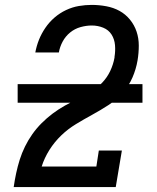

<svg xmlns="http://www.w3.org/2000/svg" viewBox="-20 -763 640 783"><path d="M36 0V-1Q40 -29 46 -57Q52 -85 60.5 -112Q69 -139 82 -165.5Q95 -192 112 -216Q129 -240 150 -261Q171 -282 195 -300Q219 -318 245 -332.5Q271 -347 297.5 -360.5Q324 -374 350 -389Q376 -404 396.5 -425.5Q417 -447 429.5 -473.5Q442 -500 447 -528Q447 -529 447 -529.5Q447 -530 447 -531Q451 -555 449 -579Q447 -603 435 -622Q423 -641 401 -650Q379 -659 354 -659Q332 -659 308.5 -652.5Q285 -646 266 -630.5Q247 -615 235.5 -593.5Q224 -572 220 -549H124Q129 -576 139 -601Q149 -626 165 -649.5Q181 -673 202.5 -691.5Q224 -710 249.5 -722Q275 -734 301.5 -738.5Q328 -743 354 -743Q384 -743 413.5 -737.5Q443 -732 467.5 -718.5Q492 -705 510 -683Q528 -661 537 -634Q546 -607 546 -577Q546 -547 541 -517Q535 -481 520 -446.5Q505 -412 479.5 -383.5Q454 -355 421.5 -334Q389 -313 356 -295Q323 -277 290 -257Q257 -237 229.5 -210.5Q202 -184 181.5 -151.5Q161 -119 150 -84H373L383 -149H477L452 0ZM561 -344H52V-420H561Z"/></svg>

Font: Iosevka Curly Slab MdEx
Style: Italic
Weight: 500
Width: 7
Italic angle: -9°
Monospace: yes
Designer: Belleve Invis
Foundry: Belleve Invis
Version: Version 11.0.0; ttfautohint (v1.8.3)